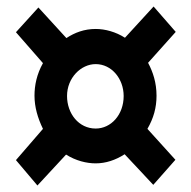

<svg xmlns="http://www.w3.org/2000/svg" viewBox="-20 -575 587 590"><path d="M360 -280C360 -222 321 -180 274 -180C222 -180 186 -226 186 -280C186 -336 229 -378 274 -378C323 -378 360 -333 360 -280ZM364 -459C336 -477 303 -486 274 -486C239 -486 210 -475 184 -458L98 -552L29 -476L112 -381C93 -347 86 -313 86 -281C86 -246 96 -212 112 -179L29 -83L95 -5L183 -100C213 -81 246 -73 274 -73C305 -73 335 -83 363 -101L451 -7L519 -84L433 -179C452 -212 461 -244 461 -281C461 -321 450 -354 435 -382L520 -477L452 -555Z"/></svg>

Font: Mint Spirit
Style: Bold
Weight: 700
Designer: HARENDAL Hirwen
Foundry: Arkandis Digital Foundry.
Version: Version 1.004;FFEdit